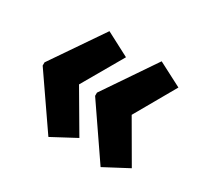

<svg xmlns="http://www.w3.org/2000/svg" viewBox="-106 -639 752 723"><g transform="rotate(30 270.0 -277.0)"><path d="M26 -283V-269L179 -47L282 -102L180 -276L282 -453L179 -507ZM254 -283V-269L406 -47L510 -102L409 -276L510 -453L406 -507Z"/></g></svg>

Font: Noto Sans Sinhala UI ExtraCondensed ExtraBold
Style: Regular
Weight: 800
Width: 2
Designer: Jelle Bosma - Monotype Design Team
Foundry: Monotype Imaging Inc.
Version: Version 2.006